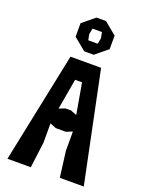

<svg xmlns="http://www.w3.org/2000/svg" viewBox="-176 -1058 876 1144"><g transform="rotate(20 262.0 -486.0)"><path d="M20 0H168L189 -164V-286L228 -270H292L331 -286V-164L352 0H504L359 -700H165ZM153 -822 231 -758H291L369 -822V-908L291 -972H231L153 -908ZM204 -385 238 -580H282L316 -385L278 -400H242ZM224 -865 231 -902H291L298 -865L291 -828H231Z"/></g></svg>

Font: Pescante Normal
Style: Regular
Weight: 400
Designer: Ariel Martín Pérez
Foundry: Tunera Type Foundry
Version: Version 1.000;FEAKit 1.0